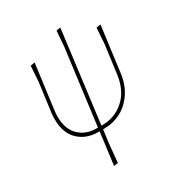

<svg xmlns="http://www.w3.org/2000/svg" viewBox="-174 -655 885 957"><g transform="rotate(-30 268.0 -177.0)"><path d="M497 -456 463 -196Q455 -133 424.5 -88Q394 -43 350 -20Q306 3 256 3H247L237 79L227 185L203 189L227 3H219Q150 3 106.5 -39.5Q63 -82 63 -160Q63 -183 65 -196L87 -362L93 -452L118 -456L84 -197Q82 -185 82 -163Q82 -93 121 -55Q160 -17 220 -17H229L285 -449L292 -539L316 -543L249 -17H257Q327 -17 379.5 -64Q432 -111 444 -196L466 -362L472 -452Z"/></g></svg>

Font: Luna Sans Thin
Style: Italic
Weight: 250
Italic angle: -7°
Designer: Juan Pablo del Peral
Foundry: Huerta Tipografica
Version: Version 2.001; ttfautohint (v1.5)